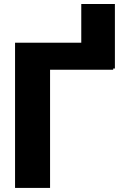

<svg xmlns="http://www.w3.org/2000/svg" viewBox="-20 -920 599 940"><path d="M542.5 -584.5H534.2V-578.6H225.1V0H53.7V-710.9H377.9V-900.4H542.5Z"/></svg>

Font: Roboto Black
Style: Regular
Weight: 900
Designer: Google
Version: Version 2.134; 2016